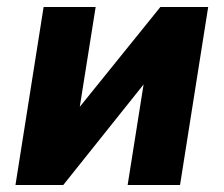

<svg xmlns="http://www.w3.org/2000/svg" viewBox="-20 -526 636 546"><path d="M24 0 104 -506H252L200 -179H172L436 -506H572L492 0H343L395 -328H422L160 0Z"/></svg>

Font: Nunito Sans 7pt Condensed Black
Style: Italic
Weight: 900
Width: 3
Italic angle: -9°
Designer: Vernon Adams
Foundry: Vernon Adams
Version: Version 3.101;gftools[0.9.27]